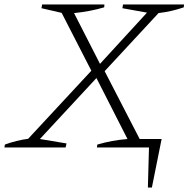

<svg xmlns="http://www.w3.org/2000/svg" viewBox="-37 -665 850 866"><path d="M-17 0 -15 -13Q37 -32 90 -39L375 -346L241 -607L150 -628L153 -645H434L433 -632Q369 -613 297 -606L414 -377L626 -608L515 -628L518 -645H793L792 -632Q738 -613 678 -606L435 -344L593 -38H692L648 181H630L635 0H400L402 -13Q436 -23 469 -29Q502 -35 538 -38L398 -313L143 -38L263 -18L259 0Z"/></svg>

Font: Piazzolla ExtraLight
Style: Italic
Weight: 200
Italic angle: -11.3°
Designer: Juan Pablo del Peral
Foundry: Huerta Tipografica
Version: Version 1.330